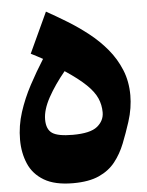

<svg xmlns="http://www.w3.org/2000/svg" viewBox="-58 -894 726 951"><g transform="rotate(-5 305.0 -418.0)"><path d="M586.9 -397.5Q586.9 -367.2 581.8 -334.5Q576.7 -301.8 565.4 -266.6Q547.9 -212.4 528.1 -162.4Q508.3 -112.3 477.3 -73Q446.3 -33.7 396 -11Q345.7 11.7 267.1 11.7Q176.3 11.7 122.8 -20.3Q69.3 -52.2 46.4 -106.2Q23.4 -160.2 23.4 -225.1Q23.4 -294.9 44.9 -361.6Q66.4 -428.2 100.3 -491.7Q134.3 -555.2 171.9 -614.7Q156.7 -623 142.3 -630.6Q127.9 -638.2 113.3 -645.5L206.5 -846.7Q254.9 -819.8 307.6 -787.6Q360.4 -755.4 410.2 -716.3Q460 -677.2 499.8 -629.6Q539.6 -582 563.2 -524.4Q586.9 -466.8 586.9 -397.5ZM272.9 -544.9Q221.7 -482.9 188.7 -422.9Q155.8 -362.8 155.8 -314.5Q155.8 -265.6 184.1 -246.3Q212.4 -227.1 286.1 -227.1Q373.5 -227.1 408.2 -255.4Q442.9 -283.7 442.9 -325.2Q442.9 -362.8 428.2 -396Q413.6 -429.2 376.7 -464.8Q339.8 -500.5 272.9 -544.9Z"/></g></svg>

Font: Pinar Black
Style: Regular
Weight: 900
Designer: Amin Abedi
Version: Version 3.000